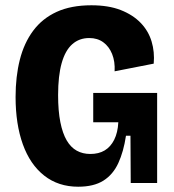

<svg xmlns="http://www.w3.org/2000/svg" viewBox="-20 -693 657 727"><path d="M276 14Q201 14 147.5 -28Q94 -70 66.5 -146.5Q39 -223 39 -326Q39 -403 55 -466.5Q71 -530 105.5 -576.5Q140 -623 194.5 -648Q249 -673 326 -673Q391 -673 437 -655Q483 -637 512.5 -606.5Q542 -576 554 -536Q566 -496 562 -452L414 -423Q416 -460 404.5 -488.5Q393 -517 371 -533Q349 -549 318 -549Q280 -549 253.5 -525.5Q227 -502 213.5 -454Q200 -406 200 -333Q200 -273 208.5 -230.5Q217 -188 232.5 -161.5Q248 -135 270.5 -122.5Q293 -110 322 -110Q354 -110 376.5 -123.5Q399 -137 412.5 -164Q426 -191 428 -230H333V-341H575V-222V0H475L474 -179H457Q448 -119 428 -75.5Q408 -32 371.5 -9Q335 14 276 14Z"/></svg>

Font: Bricolage Grotesque 24pt SemiCondensed ExtraBold
Style: Regular
Weight: 800
Width: 4
Designer: Mathieu Triay
Foundry: Atelier Triay
Version: Version 1.001;gftools[0.9.33.dev8+g029e19f]